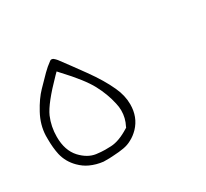

<svg xmlns="http://www.w3.org/2000/svg" viewBox="-88 -342 676 631"><g transform="rotate(-30 250.0 -26.5)"><path d="M190.9 129.9Q182.6 130.4 168.5 130.4Q154.3 130.4 135.3 127.9Q105 123.5 79.1 95.7Q51.8 65.9 51.8 14.6Q51.8 -24.4 66.4 -58.6Q82.5 -95.2 148.9 -162.6L158.7 -172.4L168 -162.1Q224.6 -101.6 245.6 -62.5Q266.6 -23.4 275.4 17.1Q278.8 31.2 278.8 44.9Q278.8 73.2 265.6 98.6L264.2 102.1L260.7 104Q221.7 128.4 190.9 129.9ZM176.3 -208Q170.9 -213.9 166.5 -214.8Q165 -215.3 163.1 -215.3Q161.1 -215.3 158.2 -213.4Q140.6 -200.7 126.5 -186.5L87.9 -147Q65.4 -124 44.7 -85.7Q23.9 -47.4 22.5 -7.3Q22.5 -1 22.5 5.4Q22.5 39.1 28.3 65.4Q36.1 98.6 61 123.5Q77.6 140.1 96.2 148.4Q118.7 158.7 144.5 161.6Q149.4 161.6 154.5 161.6Q159.7 161.6 167 161.6Q174.3 161.6 184.1 160.6Q203.6 159.7 221.2 156.7Q238.8 153.8 253.4 145.5Q269.5 137.2 283.7 122.6Q314.5 90.3 314.5 42Q314.5 8.3 298.8 -25.4Q279.8 -67.4 243.9 -117.2Q208 -167 181.2 -202.6Z"/></g></svg>

Font: NaikaiFont
Style: ExtraLight
Weight: 200
Version: Version 1.89